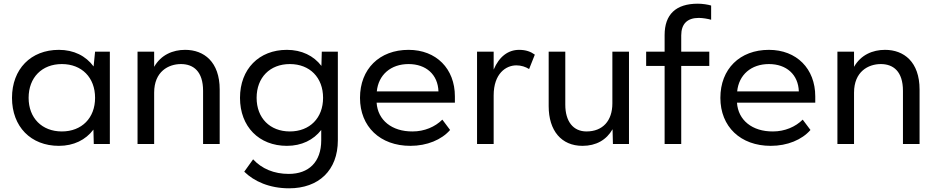

<svg xmlns="http://www.w3.org/2000/svg" viewBox="-20 -780 5066 1040"><path d="M488 0H575V-500H495L487 -420C445 -477 380 -510 299 -510C147 -510 45 -406 45 -250C45 -94 147 10 299 10C379 10 444 -22 486 -78ZM315 -68C207 -68 135 -141 135 -250C135 -360 207 -433 315 -433C423 -433 495 -360 495 -250C495 -141 423 -68 315 -68Z M1080 -288V0H1170V-295C1170 -445 1085 -510 983 -510C916 -510 852 -483 815 -418V-500H725V0H815V-278C815 -393 893 -433 960 -433C1028 -433 1080 -393 1080 -288Z M1546 240C1706 240 1810 143 1810 -20V-500H1723L1721 -423C1679 -478 1614 -510 1534 -510C1383 -510 1280 -406 1280 -250C1280 -94 1383 10 1534 10C1614 10 1678 -22 1720 -76V-20C1720 98 1652 162 1544 162C1464 162 1398 134 1351 83L1303 150C1356 202 1439 240 1546 240ZM1550 -68C1442 -68 1370 -141 1370 -250C1370 -360 1442 -433 1550 -433C1658 -433 1730 -360 1730 -250C1730 -141 1658 -68 1550 -68Z M1930 -250C1930 -94 2039 10 2203 10C2293 10 2372 -23 2418 -76L2376 -132C2337 -93 2279 -68 2215 -68C2103 -67 2026 -129 2020 -224H2444V-258C2444 -408 2343 -510 2193 -510C2035 -510 1930 -406 1930 -250ZM2021 -285C2030 -375 2097 -433 2193 -433C2288 -433 2352 -376 2355 -285Z M2846 -406 2877 -484C2855 -500 2829 -510 2792 -510C2733 -510 2684 -474 2654 -403V-500H2564V0H2654V-263C2654 -382 2721 -426 2777 -426C2803 -426 2827 -418 2846 -406Z M3135 10C3209 10 3265 -22 3298 -80L3300 0H3387V-500H3297V-220C3297 -125 3244 -68 3157 -68C3085 -68 3042 -122 3042 -213V-500H2952V-205C2952 -72 3021 10 3135 10Z M3580 -590V-500H3480V-423H3580V0H3670V-423H3822V-500H3670V-588C3670 -650 3702 -683 3765 -683C3786 -683 3815 -678 3832 -673V-750C3816 -755 3786 -760 3760 -760C3641 -760 3580 -702 3580 -590Z M3882 -250C3882 -94 3991 10 4155 10C4245 10 4324 -23 4370 -76L4328 -132C4289 -93 4231 -68 4167 -68C4055 -67 3978 -129 3972 -224H4396V-258C4396 -408 4295 -510 4145 -510C3987 -510 3882 -406 3882 -250ZM3973 -285C3982 -375 4049 -433 4145 -433C4240 -433 4304 -376 4307 -285Z M4871 -288V0H4961V-295C4961 -445 4876 -510 4774 -510C4707 -510 4643 -483 4606 -418V-500H4516V0H4606V-278C4606 -393 4684 -433 4751 -433C4819 -433 4871 -393 4871 -288Z"/></svg>

Font: Gully
Style: Regular
Weight: 400
Designer: jaikishan Patel
Foundry: MagicType
Version: Version 1.000;Glyphs 3.2 (3242)